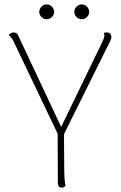

<svg xmlns="http://www.w3.org/2000/svg" viewBox="-20 -848 552 876"><path d="M193 -760C211 -760 227 -776 227 -794C227 -812 211 -828 193 -828C175 -828 159 -812 159 -794C159 -776 175 -760 193 -760ZM353 -760C371 -760 387 -776 387 -794C387 -812 371 -828 353 -828C335 -828 319 -812 319 -794C319 -776 335 -760 353 -760ZM488 -678C488 -692 480 -700 468 -700C463 -700 459 -700 454 -698C456 -694 456 -688 456 -683C456 -678 453 -670 446 -655L259 -269L63 -686C59 -695 52 -700 43 -700C34 -700 26 -696 20 -689C25 -683 36 -672 41 -661L243 -238L244 -14C244 0 250 8 261 8C270 8 275 4 279 0C275 -16 273 -45 273 -87L272 -236L480 -655C485 -665 488 -673 488 -678Z"/></svg>

Font: Arima Koshi Thin
Style: Regular
Weight: 250
Designer: Joana Correia and Natanael Gama
Foundry: NDISCOVER
Version: Version 1.019;PS 001.019;hotconv 1.0.88;makeotf.lib2.5.64775